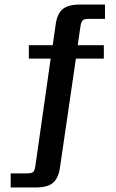

<svg xmlns="http://www.w3.org/2000/svg" viewBox="-20 -684 511 845"><path d="M442 -601H371Q351 -601 344 -594.5Q337 -588 334 -567L322 -485H437V-426H314L244 53Q238 98 214.5 119.5Q191 141 138 141H27V79H99Q120 79 126.5 72.5Q133 66 136 44L203 -426H107V-485H212L225 -576Q231 -622 255 -643Q279 -664 332 -664H442Z"/></svg>

Font: Sarpanch Medium
Style: Regular
Weight: 500
Designer: Manushi Parikh (Devanagari and Latin), Jyotish Sonowal (Devanagari)
Foundry: Indian Type Foundry
Version: Version 2.004;PS 1.0;hotconv 1.0.78;makeotf.lib2.5.61930; tt